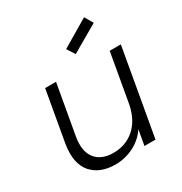

<svg xmlns="http://www.w3.org/2000/svg" viewBox="-181 -908 995 1050"><g transform="rotate(-30 316.5 -383.0)"><path d="M599.1 -545.9 502.9 0H433.1L450.2 -96.2Q416.5 -45.9 362.1 -18.6Q307.6 8.8 246.1 8.8Q198.7 8.8 161.6 -5.6Q124.5 -20 98.6 -49.1Q72.8 -78.1 64 -122.6Q55.2 -167 64.9 -227.1L121.1 -545.9H189.9L134.8 -234.9Q119.1 -146 155.8 -98.9Q192.4 -51.8 269 -51.8Q345.2 -51.8 400.1 -98.6Q455.1 -145.5 474.1 -234.9L528.8 -545.9ZM499 -774.9 529.8 -722.2 358.9 -623 327.1 -672.9Z"/></g></svg>

Font: SVN-Poppins Light
Style: Italic
Weight: 300
Italic angle: -10°
Designer: Ninad Kale (Devanagari), Jonny Pinhorn (Latin)
Foundry: Indian Type Foundry
Version: Version 3.002 2017